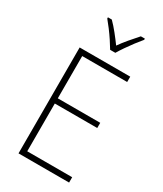

<svg xmlns="http://www.w3.org/2000/svg" viewBox="-232 -1035 953 1121"><g transform="rotate(30 245.0 -474.5)"><path d="M434 0H93V-714H434V-678H131V-393H417V-358H131V-36H434ZM254 -791Q241 -813 222.5 -841Q204 -869 184 -895.5Q164 -922 148 -941V-949H174Q199 -924 225 -891.5Q251 -859 272 -830Q293 -860 318.5 -890Q344 -920 370 -949H397V-941Q380 -921 359.5 -894Q339 -867 320.5 -840Q302 -813 289 -791Z"/></g></svg>

Font: Noto Sans Telugu SemiCondensed ExtraLight
Style: Regular
Weight: 200
Width: 4
Designer: Jelle Bosma - Monotype Design Team
Foundry: Monotype Imaging Inc.
Version: Version 2.005; ttfautohint (v1.8.4.7-5d5b)